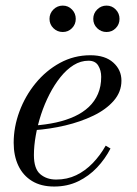

<svg xmlns="http://www.w3.org/2000/svg" viewBox="-20 -672 502 702"><path d="M178 10Q130 10 97 -10.2Q64 -30.5 47 -66.5Q30 -102.5 30 -150Q30 -207.5 51 -264.2Q72 -321 110 -367.5Q148 -414 199.2 -442Q250.5 -470 310.5 -470Q364.5 -470 394.2 -443.2Q424 -416.5 424 -377Q424 -336 396 -303.8Q368 -271.5 321.2 -249Q274.5 -226.5 218.2 -213.2Q162 -200 105 -196V-213Q147.5 -216 185 -224.2Q222.5 -232.5 252.8 -246.5Q283 -260.5 304.8 -281Q326.5 -301.5 338.2 -328.8Q350 -356 350 -391Q350 -414.5 339.2 -432.2Q328.5 -450 303.5 -450Q275 -450 249.2 -434Q223.5 -418 201.2 -390.2Q179 -362.5 161 -327.5Q143 -292.5 130.2 -253.8Q117.5 -215 110.8 -176.8Q104 -138.5 104 -105Q104 -55 127.2 -35.2Q150.5 -15.5 185.5 -15.5Q225.5 -15.5 258.8 -31.5Q292 -47.5 319 -75.5Q346 -103.5 366.5 -139.5L384 -129Q364.5 -91 334.8 -59.5Q305 -28 265.8 -9Q226.5 10 178 10ZM369.5 -555Q349.5 -555 335.2 -569Q321 -583 321 -603Q321 -623 335.2 -637.2Q349.5 -651.5 369.5 -651.5Q389.5 -651.5 403.2 -637.2Q417 -623 417 -603Q417 -583 403.2 -569Q389.5 -555 369.5 -555ZM209.5 -555Q189.5 -555 175.2 -569Q161 -583 161 -603Q161 -623 175.2 -637.2Q189.5 -651.5 209.5 -651.5Q229.5 -651.5 243.2 -637.2Q257 -623 257 -603Q257 -583 243.2 -569Q229.5 -555 209.5 -555Z"/></svg>

Font: Bodoni Moda SC
Style: Italic
Weight: 400
Italic angle: -13°
Designer: Owen Earl
Foundry: indestructible type
Version: Version 2.005